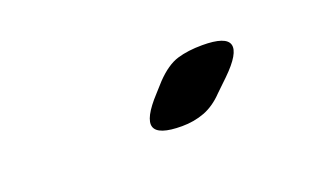

<svg xmlns="http://www.w3.org/2000/svg" viewBox="-31 -909 663 388"><g transform="rotate(-20 300.0 -715.0)"><path d="M405 -683Q385 -662 362.5 -653.5Q340 -645 314 -645Q263 -645 256.5 -664.5Q250 -684 288 -725L306 -745Q331 -771 354 -778Q377 -785 408 -785Q459 -785 464.5 -765.5Q470 -746 431 -708Z"/></g></svg>

Font: Maple Mono ExtraBold
Style: Italic
Weight: 800
Italic angle: -10°
Monospace: yes
Designer: subframe7536
Version: Version 7.200